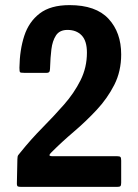

<svg xmlns="http://www.w3.org/2000/svg" viewBox="-20 -731 540 751"><path d="M184 -120H438Q448 -120 451 -117Q454 -114 454 -103V-16Q454 -6 451 -3Q448 0 438 0H64Q55 0 50.5 -1.5Q46 -3 46 -13L48 -108Q48 -120 51.5 -124.5Q55 -129 60 -135Q101 -186 146 -231.5Q191 -277 230.5 -322Q270 -367 295 -417Q320 -467 320 -525Q320 -571 299.5 -592.5Q279 -614 244 -614Q213 -614 199 -592.5Q185 -571 181 -538Q177 -505 176 -470Q176 -461 174.5 -453.5Q173 -446 162 -446H76Q61 -446 58.5 -448.5Q56 -451 56 -466Q57 -536 75 -591Q93 -646 135.5 -678.5Q178 -711 252 -711Q355 -711 404.5 -657.5Q454 -604 454 -518Q454 -452 427 -399Q400 -346 358 -301Q316 -256 269 -216Q222 -176 182 -136Q171 -125 174 -122.5Q177 -120 184 -120Z"/></svg>

Font: Railroad Gothic CC
Style: Bold
Weight: 700
Designer: indestructible type*
Foundry: Cowboy Collective
Version: Version 1.000